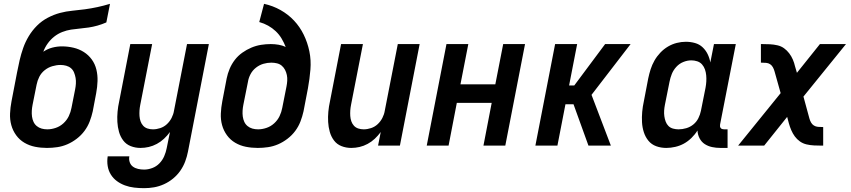

<svg xmlns="http://www.w3.org/2000/svg" viewBox="-20 -760 4440 1002"><path d="M225 12Q193 12 163 6Q133 0 107.5 -15Q82 -30 64.5 -54Q47 -78 39 -107Q31 -136 32.5 -168Q34 -200 40 -231L69 -382Q75 -414 82.5 -446Q90 -478 101 -509.5Q112 -541 130 -571Q148 -601 173 -626Q198 -651 229.5 -667.5Q261 -684 293 -692.5Q325 -701 357.5 -704Q390 -707 423 -711.5Q456 -716 488.5 -723Q521 -730 554 -740L535 -643Q512 -633 489 -626.5Q466 -620 443 -616.5Q420 -613 397 -611Q374 -609 351 -605.5Q328 -602 305 -593Q282 -584 262.5 -568.5Q243 -553 228.5 -532.5Q214 -512 206 -490Q228 -505 253 -511.5Q278 -518 303 -518Q334 -518 363.5 -511Q393 -504 417.5 -488.5Q442 -473 459 -449.5Q476 -426 483 -397Q490 -368 489 -337Q488 -306 482 -274L464 -179Q458 -152 448 -126Q438 -100 421 -77Q404 -54 380.5 -36Q357 -18 331.5 -7Q306 4 279 8Q252 12 225 12ZM227 -85Q248 -85 270.5 -92.5Q293 -100 311 -116.5Q329 -133 339 -154Q349 -175 353 -197L372 -293Q375 -308 376 -323.5Q377 -339 374.5 -353.5Q372 -368 366.5 -381.5Q361 -395 350.5 -404Q340 -413 325.5 -417Q311 -421 296 -421Q275 -421 253 -414.5Q231 -408 213 -393.5Q195 -379 185 -359Q175 -339 171 -318L150 -213Q147 -198 146 -182.5Q145 -167 147 -152Q149 -137 155 -124Q161 -111 172 -102Q183 -93 197 -89Q211 -85 227 -85Z M732 222Q706 222 680.5 219Q655 216 632 207.5Q609 199 590 185Q571 171 558.5 151Q546 131 542 106.5Q538 82 542 56H655Q652 72 657 86.5Q662 101 673.5 109.5Q685 118 700.5 121.5Q716 125 732 125Q753 125 774.5 117Q796 109 812 92.5Q828 76 837 55Q846 34 850 13L867 -71Q853 -52 836 -36Q819 -20 798.5 -9Q778 2 756.5 7Q735 12 713 12Q686 12 662 2.5Q638 -7 623 -27Q608 -47 601 -72Q594 -97 592.5 -123.5Q591 -150 593.5 -177Q596 -204 602 -231L660 -530H774L712 -213Q709 -198 708 -183.5Q707 -169 708 -154.5Q709 -140 713.5 -127Q718 -114 727 -104Q736 -94 749.5 -89.5Q763 -85 778 -85Q797 -85 816.5 -91.5Q836 -98 851 -112Q866 -126 875.5 -144.5Q885 -163 888 -182L956 -530H1070L961 31Q956 57 946.5 82.5Q937 108 921 131Q905 154 883 172Q861 190 835.5 201.5Q810 213 784 217.5Q758 222 732 222Z M1325 12Q1293 12 1263 6Q1233 0 1207.5 -15Q1182 -30 1164.5 -54Q1147 -78 1139 -107Q1131 -136 1132.5 -168Q1134 -200 1140 -231L1163 -351Q1168 -376 1178.5 -401Q1189 -426 1205.5 -447.5Q1222 -469 1244.5 -485Q1267 -501 1292 -511.5Q1317 -522 1342.5 -526Q1368 -530 1393 -530Q1414 -530 1434 -526.5Q1454 -523 1471 -515Q1462 -538 1449.5 -559Q1437 -580 1419 -597Q1401 -614 1379.5 -626Q1358 -638 1333 -645L1358 -740Q1404 -730 1444 -707.5Q1484 -685 1514.5 -652.5Q1545 -620 1565 -579Q1585 -538 1594.5 -492Q1604 -446 1600 -397Q1596 -348 1587 -299L1564 -179Q1558 -152 1548 -126Q1538 -100 1521 -77Q1504 -54 1480.5 -36Q1457 -18 1431.5 -7Q1406 4 1379 8Q1352 12 1325 12ZM1327 -85Q1348 -85 1370.5 -92.5Q1393 -100 1411 -116.5Q1429 -133 1439 -154Q1449 -175 1453 -197L1475 -308Q1478 -323 1479 -338.5Q1480 -354 1477 -368.5Q1474 -383 1467.5 -395.5Q1461 -408 1450.5 -417Q1440 -426 1425.5 -429.5Q1411 -433 1396 -433Q1375 -433 1354.5 -427Q1334 -421 1316 -407Q1298 -393 1287.5 -373Q1277 -353 1274 -333L1250 -213Q1247 -198 1246 -182.5Q1245 -167 1247 -152Q1249 -137 1255 -124Q1261 -111 1272 -102Q1283 -93 1297 -89Q1311 -85 1327 -85Z M1813 12Q1786 12 1762 2.5Q1738 -7 1723 -27Q1708 -47 1701 -72Q1694 -97 1692.5 -123.5Q1691 -150 1693.5 -177Q1696 -204 1702 -231L1760 -530H1874L1812 -213Q1809 -198 1808 -183.5Q1807 -169 1808 -154.5Q1809 -140 1813.5 -127Q1818 -114 1827 -104Q1836 -94 1849.5 -89.5Q1863 -85 1878 -85Q1897 -85 1916.5 -91.5Q1936 -98 1951 -112Q1966 -126 1975.5 -144.5Q1985 -163 1988 -182L2056 -530H2170L2067 0H1953L1967 -71Q1953 -52 1936 -36Q1919 -20 1898.5 -9Q1878 2 1856.5 7Q1835 12 1813 12Z M2207 0 2310 -530H2424L2383 -320H2565L2606 -530H2720L2617 0H2503L2546 -223H2364L2321 0Z M2774 0 2877 -530H2992L2950 -314H2977L3138 -530H3271L3067 -265L3168 0H3051L2973 -216H2931L2889 0Z M3457 12Q3429 12 3404.5 3Q3380 -6 3364 -25.5Q3348 -45 3340 -70Q3332 -95 3330.5 -122Q3329 -149 3331.5 -176.5Q3334 -204 3340 -231L3363 -351Q3368 -375 3375.5 -398.5Q3383 -422 3395.5 -444Q3408 -466 3426 -485Q3444 -504 3466 -517Q3488 -530 3512 -536Q3536 -542 3559 -542Q3584 -542 3607 -535.5Q3630 -529 3646.5 -513.5Q3663 -498 3673 -477.5Q3683 -457 3687 -434L3706 -530H3820L3738 -111Q3737 -106 3737.5 -101Q3738 -96 3741 -92Q3744 -88 3749 -86.5Q3754 -85 3759 -85H3777V12H3740Q3717 12 3696 7.5Q3675 3 3658 -8Q3641 -19 3631 -38Q3621 -57 3620 -79Q3607 -58 3588.5 -40Q3570 -22 3549 -10.5Q3528 1 3504 6.5Q3480 12 3457 12ZM3521 -85Q3541 -85 3561.5 -91Q3582 -97 3598.5 -110.5Q3615 -124 3624.5 -143Q3634 -162 3638 -182L3662 -302Q3665 -318 3666 -334.5Q3667 -351 3665.5 -367Q3664 -383 3659 -397.5Q3654 -412 3644 -423.5Q3634 -435 3619 -440Q3604 -445 3588 -445Q3567 -445 3546 -436.5Q3525 -428 3509.5 -411Q3494 -394 3486 -374Q3478 -354 3474 -333L3450 -213Q3447 -198 3446 -183Q3445 -168 3447 -153.5Q3449 -139 3454 -125.5Q3459 -112 3468.5 -102.5Q3478 -93 3492 -89Q3506 -85 3521 -85Z M4270 0Q4249 0 4228.5 -1Q4208 -2 4189 -6.5Q4170 -11 4154.5 -22Q4139 -33 4128 -48Q4117 -63 4109.5 -80.5Q4102 -98 4097 -116L4088 -150L3968 0H3832L4054 -274L4022 -388Q4019 -399 4013.5 -409Q4008 -419 3999 -425Q3990 -431 3978 -432Q3966 -433 3953 -433H3951V-530H3957Q3978 -530 3998 -529Q4018 -528 4037.5 -523.5Q4057 -519 4072 -508Q4087 -497 4098.5 -482Q4110 -467 4117.5 -449.5Q4125 -432 4129 -414L4139 -380L4259 -530H4395L4173 -256L4204 -142Q4207 -131 4212.5 -121Q4218 -111 4227.5 -105Q4237 -99 4249 -98Q4261 -97 4274 -97H4276V0Z"/></svg>

Font: Lode
Style: Bold Italic
Weight: 700
Italic angle: -11°
Monospace: yes
Designer: Belleve Invis
Foundry: Belleve Invis
Version: Version 29.2.0; ttfautohint (v1.8.3)